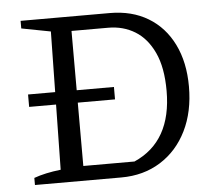

<svg xmlns="http://www.w3.org/2000/svg" viewBox="-48 -701 854 755"><g transform="rotate(-5 378.5 -324.0)"><path d="M412 -648Q499 -648 563 -609.5Q627 -571 662 -500Q697 -429 697 -333Q697 -234 660 -159Q623 -84 556 -42Q489 0 401 0H60V-28Q104 -44 166 -51L175 -596L60 -618V-648ZM458 -58Q608 -124 608 -324Q608 -416 580.5 -475Q553 -534 506.5 -562.5Q460 -591 401 -591H256V-58ZM64 -357H403V-308H64Z"/></g></svg>

Font: Piazzolla SC
Style: Regular
Weight: 400
Designer: Juan Pablo del Peral
Foundry: Huerta Tipografica
Version: Version 1.330